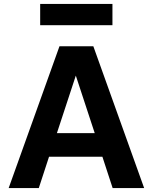

<svg xmlns="http://www.w3.org/2000/svg" viewBox="-20 -955 776 975"><path d="M24 0 282 -720H454L712 0H552L500 -159H229L177 0ZM269 -279H461L365 -571ZM184 -827V-935H551V-827Z"/></svg>

Font: Instrument Sans
Style: Bold
Weight: 700
Designer: Rodrigo Fuenzalida
Foundry: fragTYPE
Version: Version 1.000; ttfautohint (v1.8.4.7-5d5b);gftools[0.9.28]